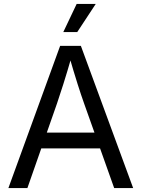

<svg xmlns="http://www.w3.org/2000/svg" viewBox="-20 -962 724 982"><path d="M22.9 0 287.6 -727.5H393.6L661.1 0H564L410.2 -432.6Q395.5 -473.6 376.7 -532.7Q357.9 -591.8 331.1 -684.1H349.6Q322.8 -590.8 303.7 -531Q284.7 -471.2 271.5 -432.6L120.1 0ZM156.7 -203.1V-283.7H527.3V-203.1ZM303.7 -797.9 372.1 -941.9H469.7L375 -797.9Z"/></svg>

Font: Inter 17pt
Style: Regular
Weight: 400
Version: Version 4.001;git-66647c0bb